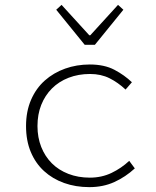

<svg xmlns="http://www.w3.org/2000/svg" viewBox="-20 -757 640 789"><path d="M347 12Q291 12 243.5 -5Q196 -22 161 -54Q126 -86 106.5 -132.5Q87 -179 87 -239Q87 -299 107.5 -346.5Q128 -394 164 -426Q200 -458 247.5 -475Q295 -492 349 -492Q409 -492 450.5 -470Q492 -448 522 -419L496 -389Q465 -418 430 -435.5Q395 -453 350 -453Q302 -453 262 -437.5Q222 -422 193.5 -393.5Q165 -365 149.5 -326Q134 -287 134 -239Q134 -192 149.5 -153Q165 -114 193 -86Q221 -58 261 -42.5Q301 -27 349 -27Q398 -27 438.5 -46.5Q479 -66 511 -96L534 -65Q496 -30 450 -9Q404 12 347 12ZM328 -573 211 -717 233 -737 347 -612H351L465 -737L487 -717L370 -573Z"/></svg>

Font: Source Code Pro Light
Style: Regular
Weight: 300
Monospace: yes
Designer: Paul D. Hunt, Teo Tuominen
Foundry: Adobe Systems Incorporated
Version: Version 2.030;PS 1.000;hotconv 16.6.51;makeotf.lib2.5.65220